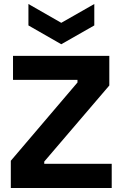

<svg xmlns="http://www.w3.org/2000/svg" viewBox="-20 -939 612 959"><path d="M34 0V-136L367 -527V-540H45V-660H526V-512L201 -132V-121H538V0ZM122 -919 286 -825 451 -919V-812L286 -718L122 -812Z"/></svg>

Font: Bricolage Grotesque 12pt Bricolage Grotesque 10pt Regular
Style: Bold
Weight: 700
Designer: Mathieu Triay
Foundry: Atelier Triay
Version: Version 1.001; ttfautohint (v1.8.4.7-5d5b);gftools[0.9.33.de